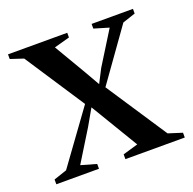

<svg xmlns="http://www.w3.org/2000/svg" viewBox="-96 -599 699 696"><g transform="rotate(-20 253.5 -251.0)"><path d="M58 -35.5 205 -238 54 -468 4 -484.5V-502.5H232.5V-484.5L172.5 -468L244 -346.5L277.5 -288L304.5 -340.5L383.5 -467.5L326.5 -484.5V-502.5H486V-484.5L436.5 -468L295 -269.5L449.5 -35.5L503 -18.5V0H274V-18.5L332.5 -35.5L264 -149.5L222.5 -218.5L186.5 -155.5L112.5 -35.5L172 -18.5V0H7.5V-18.5Z"/></g></svg>

Font: Merriweather 144pt
Style: Regular
Weight: 400
Version: Version 2.100